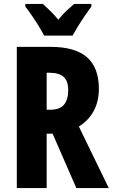

<svg xmlns="http://www.w3.org/2000/svg" viewBox="-20 -1044 570 971"><path d="M236 -807Q360 -807 420 -754.5Q480 -702 480 -595Q480 -531 454 -483Q428 -435 379 -404L530 -93H366L246 -368H216V-93H65V-807ZM231 -676H216V-489H233Q283 -489 304 -515Q325 -541 325 -588Q325 -635 301.5 -655.5Q278 -676 231 -676ZM203 -864Q194 -882 177 -910Q160 -938 141 -965.5Q122 -993 108 -1011V-1024H197Q212 -1010 233.5 -989.5Q255 -969 275 -944Q296 -971 316.5 -990Q337 -1009 355 -1024H442V-1011Q428 -992 409.5 -965Q391 -938 374.5 -911Q358 -884 347 -864Z"/></svg>

Font: Noto Sans Kannada UI ExtraCondensed ExtraBold
Style: Regular
Weight: 800
Width: 2
Designer: Jelle Bosma - Monotype Design Team
Foundry: Monotype Imaging Inc.
Version: Version 2.005; ttfautohint (v1.8.4.7-5d5b)